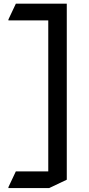

<svg xmlns="http://www.w3.org/2000/svg" viewBox="-20 -874 470 1012"><path d="M239.3 117.2H24.4V112.3L63.5 29.3H234.4V-766.6H24.4V-771.5L63.5 -854.5H332V73.2Z"/></svg>

Font: Nova Square
Style: Book
Weight: 400
Designer: Wojciech Kalinowski "wmk69" (wmk69@o2.pl)
Foundry: Wojciech Kalinowski "wmk69" (wmk69@o2.pl)
Version: Version 3.1.0; 2021-05-23